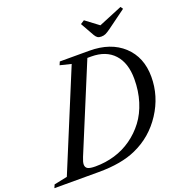

<svg xmlns="http://www.w3.org/2000/svg" viewBox="-233 -1116 1203 1261"><g transform="rotate(-20 368.5 -485.0)"><path d="M-67.9 0 -58.1 -22.9 34.2 -42 317.9 -728 240.2 -747.1 250 -770H456.1Q605 -770 692.9 -688.7Q780.8 -607.4 780.8 -470.2Q780.8 -335.4 705.1 -219Q629.4 -102.5 504.9 -46.9Q401.9 0 242.2 0ZM235.8 -42Q305.7 -42 370.4 -61.3Q435.1 -80.6 489.7 -119.4Q544.4 -158.2 585 -211.9Q625.5 -265.6 648.2 -338.4Q670.9 -411.1 670.9 -495.1Q670.9 -606.9 614.5 -668.5Q558.1 -730 455.1 -730H428.2L179.2 -128.9Q166 -97.2 166 -80.1Q166 -59.1 181.9 -50.5Q197.8 -42 235.8 -42ZM563 -830.1Q546.4 -830.1 537.1 -836.2Q527.8 -842.3 519 -856.9L464.8 -953.1L491.2 -970.2L582 -901.9L747.1 -970.2L758.8 -953.1L627 -856.9Q606.4 -842.3 593.3 -836.2Q580.1 -830.1 563 -830.1Z"/></g></svg>

Font: Libre Caslon Text
Style: Italic
Weight: 400
Italic angle: -25°
Designer: Pablo Impallari, Rodrigo Fuenzalida
Foundry: Pablo Impallari, Rodrigo Fuenzalida
Version: Version 1.002